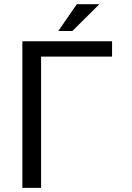

<svg xmlns="http://www.w3.org/2000/svg" viewBox="-20 -911 640 931"><path d="M523.4 -636.7H179.2V0H88.4V-710.9H523.4ZM352.5 -890.6H461.9L331.1 -760.7H262.7Z"/></svg>

Font: Roboto Mono
Style: Regular
Weight: 400
Designer: Google
Version: Version 2.000985; 2015; ttfautohint (v1.3)